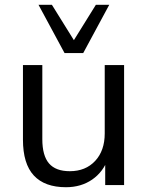

<svg xmlns="http://www.w3.org/2000/svg" viewBox="-20 -774 617 803"><path d="M256 9Q167 9 121.5 -40Q76 -89 76 -190V-502H157V-192Q157 -123 185 -90.5Q213 -58 272 -58Q338 -58 378 -101Q418 -144 418 -216V-502H499V0H420V-113H433Q412 -55 365.5 -23Q319 9 256 9ZM250 -552 141 -754H197L289 -606L381 -754H437L328 -552Z"/></svg>

Font: Mulish ExtraLight
Style: Regular
Weight: 400
Version: Version 3.603